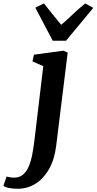

<svg xmlns="http://www.w3.org/2000/svg" viewBox="-140 -870 576 1146"><path d="M195.4 -0.3Q185.4 81.6 152.8 139Q120.2 196.5 71.8 226.6Q23.4 256.7 -34.2 256.7Q-61.6 256.7 -85.8 252.1Q-110.1 247.4 -119.7 238.7L-100.5 183.8Q-93.5 186.1 -80 188.2Q-66.5 190.3 -56.2 190.3Q-24.2 190.3 -3.1 172.7Q18.1 155 31.2 124.3Q44.4 93.6 52.2 53.7Q60 13.8 65.3 -30.8L118.3 -475.1L53.8 -503.4L62.8 -543.6L238.4 -567.4L264 -556ZM174.8 -626.7 70.8 -824.4 122.3 -849.5Q147.3 -818.5 172.9 -786Q198.5 -753.6 225.4 -721.9Q262.4 -753.6 296.2 -786Q330 -818.5 368.8 -849.5L416.7 -823L253.9 -626.7Z"/></svg>

Font: Merriweather Light
Style: Italic
Weight: 300
Italic angle: -7.8°
Designer: Eben Sorkin
Foundry: Eben Sorkin
Version: Version 2.101